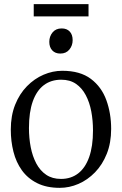

<svg xmlns="http://www.w3.org/2000/svg" viewBox="-20 -894 588 925"><path d="M32 -269.5Q32 -337 53 -389.5Q74 -442 109.8 -478.5Q145.5 -515 189.8 -534Q234 -553 280 -553Q366 -553 417.8 -514Q469.5 -475 492.5 -411.2Q515.5 -347.5 515.5 -273Q515.5 -206 494.5 -153.2Q473.5 -100.5 437.8 -63.8Q402 -27 358 -8Q314 11 268 11Q204 11 158.8 -11.8Q113.5 -34.5 85.5 -73.5Q57.5 -112.5 44.8 -163Q32 -213.5 32 -269.5ZM274 -32Q322 -32 356.5 -58.5Q391 -85 409.5 -137Q428 -189 428 -265.5Q428 -313 419.8 -357Q411.5 -401 393.2 -435.5Q375 -470 346 -490Q317 -510 275 -510Q226 -510 191.2 -483.8Q156.5 -457.5 138 -405.8Q119.5 -354 119.5 -277Q119.5 -229 128 -185Q136.5 -141 155 -106.2Q173.5 -71.5 202.8 -51.8Q232 -32 274 -32ZM270 -636Q246 -636 231.8 -651.2Q217.5 -666.5 217.5 -692.5Q217.5 -718.5 233.2 -737.8Q249 -757 276.5 -757H277.5Q302 -757 316 -742Q330 -727 330 -700.5Q330 -674.5 314.2 -655.2Q298.5 -636 271 -636ZM406.5 -874V-815H142.5V-874Z"/></svg>

Font: Merriweather 60pt Light
Style: Regular
Weight: 300
Version: Version 2.100